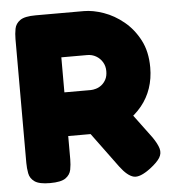

<svg xmlns="http://www.w3.org/2000/svg" viewBox="-51 -738 706 797"><g transform="rotate(-5 302.0 -339.0)"><path d="M126 8Q81 8 62 -5.5Q43 -19 39 -40.5Q35 -62 35 -84V-600Q35 -622 39 -643Q43 -664 62 -677.5Q81 -691 127 -691H328Q366 -691 410 -675.5Q454 -660 493 -628Q532 -596 557 -548Q582 -500 582 -434Q582 -388 568.5 -348Q555 -308 528.5 -275.5Q502 -243 464.5 -218.5Q427 -194 379 -180H218V-83Q218 -61 214 -40Q210 -19 191 -5.5Q172 8 126 8ZM545 -16Q500 18 474 11.5Q448 5 418 -35L234 -285L442 -311L566 -144Q586 -115 591.5 -95Q597 -75 586 -57Q575 -39 545 -16ZM218 -362H328Q337 -362 349.5 -365.5Q362 -369 373 -377.5Q384 -386 391.5 -400Q399 -414 399 -435Q399 -456 389 -472.5Q379 -489 362.5 -498.5Q346 -508 326 -508H218Z"/></g></svg>

Font: Fredoka
Style: Bold
Weight: 700
Designer: Ben Nathan
Foundry: Milena B. Brandão, Ben Nathan
Version: Version 2.001